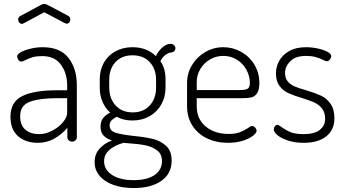

<svg xmlns="http://www.w3.org/2000/svg" viewBox="-20 -717 1749 972"><path d="M97 -598Q95 -597 92 -596Q84 -596 78 -602.5Q72 -609 72 -619Q72 -624 74.5 -628.5Q77 -633 83 -636L187 -692Q195 -697 204 -697Q213 -697 221 -692L325 -637Q336 -631 336 -617Q336 -609 330.5 -603Q325 -597 317 -597Q315 -597 311 -599Q310 -600 308 -600L204 -655L100 -599ZM369 -286V-22Q369 -13 362 -6.5Q355 0 345 0Q335 0 328 -6.5Q321 -13 321 -22V-70Q292 -36 254.5 -15Q217 6 171 6Q110 6 71.5 -27.5Q33 -61 33 -126Q33 -201 92.5 -230.5Q152 -260 266 -260H320V-286Q320 -346 288.5 -389.5Q257 -433 194 -433Q165 -433 146 -427.5Q127 -422 107 -412Q93 -405 89 -405Q79 -405 73 -414Q67 -423 67 -432Q67 -443 86.5 -453.5Q106 -464 136 -471Q166 -478 196 -478Q285 -478 327 -423.5Q369 -369 369 -286ZM82 -128Q82 -83 108.5 -60.5Q135 -38 178 -38Q211 -38 244.5 -55.5Q278 -73 299 -98.5Q320 -124 320 -146V-220H271Q181 -220 131.5 -202Q82 -184 82 -128Z M571 -126Q554 -117 544.5 -107.5Q535 -98 535 -82Q535 -55 564 -45.5Q593 -36 655 -29Q716 -23 754.5 -13.5Q793 -4 821 21.5Q849 47 849 96Q849 162 797 198.5Q745 235 657 235Q599 235 554 219Q509 203 484 173Q459 143 459 104Q459 63 484 35.5Q509 8 547 -6Q519 -15 504 -31Q489 -47 489 -76Q489 -102 501.5 -118.5Q514 -135 538 -147Q513 -169 499 -201.5Q485 -234 485 -273V-314Q485 -362 505.5 -399Q526 -436 564 -457Q602 -478 651 -478Q687 -478 717 -466.5Q747 -455 769 -433Q783 -461 803.5 -478Q824 -495 842 -495Q855 -495 861.5 -488Q868 -481 868 -472Q868 -464 862.5 -458.5Q857 -453 850 -452Q847 -451 845 -451Q843 -451 840 -450Q810 -442 792 -407Q818 -372 818 -314V-273Q818 -226 796.5 -188Q775 -150 737 -128.5Q699 -107 650 -107Q605 -107 571 -126ZM651 -437Q596 -437 564.5 -402.5Q533 -368 533 -314V-274Q533 -219 565 -183.5Q597 -148 652 -148Q706 -148 738 -183Q770 -218 770 -273V-314Q770 -368 738 -402.5Q706 -437 651 -437ZM638 9 605 6Q507 35 507 99Q507 142 547 168.5Q587 195 657 195Q725 195 762.5 169Q800 143 800 98Q800 63 775.5 44.5Q751 26 718 19Q685 12 638 9Z M1293 -297Q1293 -262 1281.5 -245Q1270 -228 1253 -224Q1236 -220 1208 -220H976V-178Q976 -115 1021 -77Q1066 -39 1137 -39Q1172 -39 1193 -47Q1214 -55 1234 -68Q1240 -72 1245.5 -75.5Q1251 -79 1256 -79Q1265 -79 1272 -71Q1279 -63 1279 -55Q1279 -44 1260.5 -29.5Q1242 -15 1209 -4.5Q1176 6 1135 6Q1074 6 1027 -17Q980 -40 953.5 -82Q927 -124 927 -179V-298Q927 -346 952 -387.5Q977 -429 1019 -453.5Q1061 -478 1111 -478Q1159 -478 1201 -454.5Q1243 -431 1268 -389.5Q1293 -348 1293 -297ZM1245 -297Q1245 -331 1228 -363Q1211 -395 1180 -414.5Q1149 -434 1111 -434Q1074 -434 1043 -416Q1012 -398 994 -367.5Q976 -337 976 -302V-261H1189Q1223 -261 1234 -268Q1245 -275 1245 -297Z M1626 -115Q1626 -148 1610 -168Q1594 -188 1570.5 -198.5Q1547 -209 1508 -221Q1465 -234 1439 -246Q1413 -258 1395 -282Q1377 -306 1377 -346Q1377 -379 1393.5 -409Q1410 -439 1444 -458.5Q1478 -478 1529 -478Q1559 -478 1589 -471.5Q1619 -465 1638 -454.5Q1657 -444 1657 -433Q1657 -425 1650 -416Q1643 -407 1635 -407Q1631 -407 1626 -409Q1621 -411 1615 -414Q1597 -423 1576.5 -428.5Q1556 -434 1530 -434Q1476 -434 1449.5 -407Q1423 -380 1423 -347Q1423 -321 1437 -304.5Q1451 -288 1472.5 -279Q1494 -270 1530 -260Q1576 -246 1604.5 -233Q1633 -220 1653 -192Q1673 -164 1673 -118Q1673 -60 1632 -27Q1591 6 1517 6Q1474 6 1439.5 -5Q1405 -16 1385.5 -32Q1366 -48 1366 -62Q1366 -70 1371.5 -77.5Q1377 -85 1384 -85Q1388 -85 1393.5 -81.5Q1399 -78 1405 -74Q1427 -58 1451 -48Q1475 -38 1516 -38Q1572 -38 1599 -59.5Q1626 -81 1626 -115Z"/></svg>

Font: Dosis
Style: Regular
Weight: 400
Designer: Edgar Tolentino, Pablo Impallari, Igino Marini
Foundry: Edgar Tolentino, Pablo Impallari, Igino Marini
Version: Version 1.007;Glyphs 3.1.1 (3134)